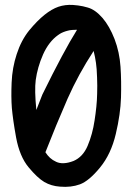

<svg xmlns="http://www.w3.org/2000/svg" viewBox="-20 -770 540 774"><path d="M221.7 -17.6Q186.5 -20 158.2 -36.6Q130.4 -53.2 95.2 -95.7Q59.1 -139.2 44.9 -215.8Q38.1 -253.4 33.9 -283Q29.8 -312.5 27.8 -334.5Q24.4 -378.9 26.9 -437.5Q29.3 -497.1 47.4 -551.8Q65.4 -607.4 97.7 -647.5Q129.9 -686.5 159.2 -710Q188.5 -733.4 215.3 -742.7Q242.7 -752 274.4 -750Q284.7 -749.5 294.7 -748Q304.7 -746.6 314.5 -744.6Q324.2 -742.7 333.5 -739.7Q363.8 -731.4 393.1 -697.8Q421.4 -665 441.9 -612.3Q461.9 -559.6 465.8 -501Q469.7 -443.4 467.8 -377Q465.8 -310.1 446.8 -230Q427.7 -148.9 383.3 -94.7Q338.9 -40.5 302.2 -26.9Q266.1 -13.7 221.7 -17.6ZM276.4 -121.1Q314 -137.2 333 -181.6Q353 -228.5 361.3 -284.7Q365.7 -313 368.4 -339.8Q371.1 -366.7 371.6 -391.6Q372.1 -408.2 372.1 -424.8Q372.1 -441.4 371.3 -458Q370.6 -474.6 369.6 -491.2Q368.7 -503.9 366.9 -516.4Q365.2 -528.8 362.8 -540.8Q360.4 -552.7 357.4 -564.5Q296.4 -471.2 252.4 -372.1Q205.6 -265.1 163.1 -156.2Q171.4 -143.1 181.9 -133.5Q192.4 -124 206.5 -117.7Q219.7 -111.3 237.3 -112.1Q254.9 -112.8 276.4 -121.1ZM151.4 -390.1Q235.4 -561.5 290.5 -649.9Q285.6 -649.9 280.5 -649.7Q275.4 -649.4 270.8 -649.2Q266.1 -648.9 261.7 -648.2Q257.3 -647.5 252.9 -646.2Q248.5 -645 244.4 -643.8Q240.2 -642.6 236.3 -640.9Q232.4 -639.2 228.5 -637.5Q224.6 -635.7 221.2 -633.5Q217.8 -631.3 214.4 -628.9Q176.8 -602.1 153.8 -550.8Q142.1 -524.4 134.8 -498.5Q127.4 -472.7 124 -447.3Q118.7 -406.2 126.5 -326.7L150.9 -389.2L151.4 -389.6Z"/></svg>

Font: NaikaiFont
Style: Bold
Weight: 700
Version: Version 1.89